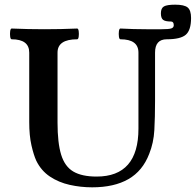

<svg xmlns="http://www.w3.org/2000/svg" viewBox="-20 -788 837 821"><path d="M374 13Q325 13 278 2.5Q231 -8 193.5 -33Q156 -58 135 -101Q124 -125 114.5 -166.5Q105 -208 105 -266V-563Q105 -620 30 -620Q25 -620 23.5 -631.5Q22 -643 23.5 -654.5Q25 -666 30 -666Q101 -663 170 -663Q240 -663 310 -666Q315 -666 316.5 -654.5Q318 -643 316.5 -631.5Q315 -620 310 -620Q226 -620 226 -563V-264Q226 -177 241.5 -126.5Q257 -76 293.5 -54.5Q330 -33 393 -33Q572 -33 572 -238V-563Q572 -620 495 -620Q490 -620 488.5 -631.5Q487 -643 488.5 -654.5Q490 -666 495 -666Q551 -663 606 -663H671Q702 -663 712.5 -666.5Q723 -670 723 -680Q723 -696 711 -696Q686 -696 677 -703.5Q668 -711 668 -731Q668 -753 681 -760.5Q694 -768 729 -768Q768 -768 782.5 -756Q797 -744 797 -711Q797 -659 774.5 -639.5Q752 -620 693 -620Q643 -620 643 -563V-356Q643 -287 640 -232Q637 -177 618 -130Q590 -57 529 -22Q468 13 374 13Z"/></svg>

Font: Junicode
Style: Bold
Weight: 700
Designer: Peter S. Baker
Version: Version 2.100; ttfautohint (v1.8.4)